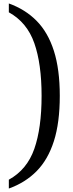

<svg xmlns="http://www.w3.org/2000/svg" viewBox="-20 -824 419 1108"><path d="M31 -804Q126 -770 191.5 -703.5Q257 -637 291 -530.5Q325 -424 325 -271Q325 -116 291 -9.5Q257 97 191.5 163.5Q126 230 31 264V213Q136 155 178 35Q220 -85 220 -271Q220 -455 178 -575Q136 -695 31 -753Z"/></svg>

Font: Noto Serif Sinhala SemiCondensed Medium
Style: Regular
Weight: 500
Width: 4
Designer: Jelle Bosma - Monotype Design Team
Foundry: Monotype Imaging Inc.
Version: Version 2.007; ttfautohint (v1.8.4.7-5d5b)